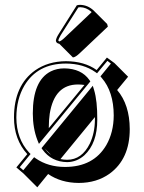

<svg xmlns="http://www.w3.org/2000/svg" viewBox="-20 -693 596 797"><path d="M298.8 -670.9Q305.2 -672.9 313 -672.9Q344.2 -671.9 368.2 -649.9L424.8 -593.3L427.7 -582.5L312.5 -473.6Q293.5 -455.1 282.7 -454.6L226.1 -511.2Q220.2 -512.2 215.8 -515.6Q212.4 -520 211.9 -523.9Q212.9 -535.2 223.6 -551.8ZM423.8 -454.1 455.1 -431.2 511.7 -374.5 466.3 -319.3Q518.1 -258.8 518.6 -157.2Q518.6 -33.2 435.1 27.8Q381.3 66.4 306.6 66.4Q232.9 65.9 179.7 29.3L134.8 84.5L78.1 27.8L47.9 2L93.3 -53.2Q38.1 -113.8 38.1 -205.1Q38.1 -338.9 126.5 -401.4Q180.2 -438.5 253.9 -439Q330.6 -438.5 381.3 -402.3ZM303.7 -342.3Q206.1 -342.3 186.5 -221.2Q182.6 -194.8 182.6 -165.5Q182.6 -162.6 182.6 -161.1L330.6 -340.3Q317.4 -342.3 303.7 -342.3ZM192.4 -49.8 165 -77.6Q171.9 -68.8 177.7 -62.5Q185.1 -55.2 192.4 -49.8ZM231 -32.7Q244.6 -29.8 258.8 -29.8Q319.8 -29.8 353 -97.2Q373.5 -140.6 374 -195.8Q374 -200.2 374 -207ZM365.2 -336.9 370.6 -319.3Q384.3 -274.4 383.8 -195.8Q383.8 -98.1 330.1 -48.3Q298.8 -20.5 258.8 -20Q193.8 -21 156.7 -71.8L152.3 -78.1ZM247.1 -409.2Q317.9 -408.2 351.1 -360.8L355 -355L141.6 -95.7L135.3 -111.3Q116.2 -160.6 116.2 -222.2Q116.2 -358.4 190.4 -396.5Q215.8 -409.2 247.1 -409.2ZM425.8 -440.4 382.8 -388.7 375.5 -394Q326.2 -428.7 253.9 -429.2Q135.7 -429.2 81.1 -337.4Q48.3 -281.7 47.9 -205.1Q48.3 -116.7 100.6 -60.1L106.9 -53.7L62 1L76.7 13.7L121.6 -40.5L128.9 -35.2Q180.2 0 250 0Q368.2 0 421.4 -90.8Q451.7 -143.6 452.1 -213.9Q451.7 -312.5 402.3 -369.6L397 -376L440.4 -429.2ZM305.2 -662.1 231.9 -546.9Q222.2 -530.3 222.2 -523.9Q223.6 -522.5 226.1 -521Q234.4 -522.9 249 -537.1L359.9 -642.1L358.9 -644.5Q337.4 -662.6 313 -663.1Q308.6 -662.6 305.2 -662.1Z"/></svg>

Font: Linux Biolinum Shadow O
Style: Regular
Weight: 400
Designer: Philipp H. Poll
Foundry: Philipp H. Poll
Version: Version 1.0.4